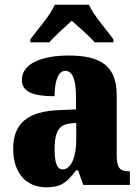

<svg xmlns="http://www.w3.org/2000/svg" viewBox="-20 -786 594 816"><path d="M109 -619V-606H190C209 -630 257 -672 285 -698C312 -674 368 -625 382 -606H462V-619C435 -657 377 -721 358 -766H213C194 -721 137 -657 109 -619ZM176 10C239 10 263 -9 303 -62H312L334 0H532V-58H528C488 -58 476 -74 476 -128V-381C476 -506 408 -550 272 -550C164 -550 73 -519 73 -446C73 -397 118 -377 212 -377C212 -447 230 -485 257 -485C288 -485 303 -449 303 -374V-321L231 -318C101 -313 36 -264 36 -154C36 -42 99 10 176 10ZM246 -66C222 -66 212 -96 212 -151C212 -221 228 -256 277 -261L304 -264V-191C304 -116 281 -66 246 -66Z"/></svg>

Font: Noto Serif Bengali Condensed Black
Style: Regular
Weight: 900
Width: 3
Designer: Juan Bruce, Universal Thirst, Indian Type Foundry and the Monotype Design Team.
Foundry: Monotype Imaging Inc.
Version: Version 2.003